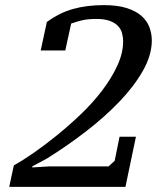

<svg xmlns="http://www.w3.org/2000/svg" viewBox="-20 -730 640 750"><path d="M235 -533 258 -638C272.7 -643.3 287.3 -647.7 302 -651C316.7 -654.3 335 -656 357 -656C377.7 -656 394.8 -653.5 408.5 -648.5C422.2 -643.5 432.8 -637 440.5 -629C448.2 -621 453.5 -611.7 456.5 -601C459.5 -590.3 461 -579.7 461 -569C461 -538.3 453.5 -506.7 438.5 -474C423.5 -441.3 403.8 -409 379.5 -377C355.2 -345 327.5 -314.2 296.5 -284.5C265.5 -254.8 234.2 -227.2 202.5 -201.5C170.8 -175.8 140.3 -152.8 111 -132.5C81.7 -112.2 56 -96 34 -84L16 0H470L511 -196H447L428 -102L404 -80H172L106 -76V-80L162 -110C214.7 -142.7 265.7 -178 315 -216C364.3 -254 408.2 -293 446.5 -333C484.8 -373 515.5 -413.3 538.5 -454C561.5 -494.7 573 -534 573 -572C573 -590 569.8 -607.3 563.5 -624C557.2 -640.7 546.8 -655.3 532.5 -668C518.2 -680.7 499 -690.8 475 -698.5C451 -706.2 421 -710 385 -710C341 -710 301.2 -705 265.5 -695C229.8 -685 195.7 -668 163 -644L139 -533Z"/></svg>

Font: PT Serif Caption
Style: Italic
Weight: 400
Italic angle: -12°
Designer: A.Korolkova, O.Umpeleva, V.Yefimov
Foundry: ParaType Ltd
Version: Version 1.000W OFL